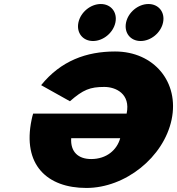

<svg xmlns="http://www.w3.org/2000/svg" viewBox="-20 -918 881 955"><path d="M481.3 -898C430.3 -898 380.7 -857 370 -806C359.3 -755 391.6 -714 442.6 -714C493.6 -714 543.3 -755 554 -806C564.7 -857 532.3 -898 481.3 -898ZM718.3 -898C667.3 -898 617.7 -857 607 -806C596.3 -755 628.6 -714 679.6 -714C730.6 -714 780.3 -755 791 -806C801.7 -857 769.3 -898 718.3 -898ZM144.9 -353.1C142.1 -345.6 139.2 -331.9 137.3 -323.1C90 -98.1 214.6 16.9 409.6 16.9C603.3 16.9 794.1 -135.6 833.6 -323.1C872.7 -509.4 746 -661.9 552.3 -661.9C409.8 -661.9 282.6 -615.6 184.6 -494.4L327.8 -414.4C393.6 -471.9 427.7 -485.6 499 -485.6C555.2 -485.6 630.6 -451.9 609.9 -353.1ZM577.9 -230.6C561.8 -171.9 509.8 -126.9 433.6 -126.9C368.6 -126.9 329.9 -163.1 334.1 -230.6Z"/></svg>

Font: Hussar
Style: BdOblTwo
Weight: 700
Foundry: Cannot Into Space Fonts
Version: Version 2.00